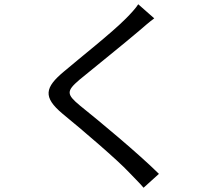

<svg xmlns="http://www.w3.org/2000/svg" viewBox="-20 -821 1040 900"><path d="M628 -801C617 -783 591 -755 571 -735C504 -667 354 -549 280 -486C190 -411 180 -366 273 -288C366 -212 531 -71 585 -13C606 10 633 35 653 59L725 -6C628 -102 445 -254 355 -326C291 -379 291 -394 351 -446C424 -506 566 -620 635 -679C651 -693 681 -719 703 -735Z"/></svg>

Font: Noto Sans CJK SC Regular
Style: Regular
Weight: 400
Designer: Ryoko NISHIZUKA (kana & ideographs); Paul D. Hunt (Latin, Greek & Cyrillic); Wenlong ZHANG (bopomofo); Sandoll Communica
Foundry: Adobe Systems Incorporated
Version: Version 1.004;PS 1.004;hotconv 1.0.82;makeotf.lib2.5.63406